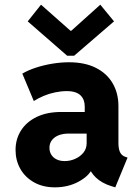

<svg xmlns="http://www.w3.org/2000/svg" viewBox="-20 -804 602 832"><path d="M217.8 7.8Q166 7.8 127.4 -13.9Q88.9 -35.6 68.1 -72.3Q47.4 -108.9 47.4 -154.3Q47.4 -201.2 71 -238.5Q94.7 -275.9 139.2 -297.4Q183.6 -318.8 246.1 -318.8H372.1V-225.1H276.4Q253.9 -225.1 235.4 -218.3Q216.8 -211.4 205.6 -197.5Q194.3 -183.6 194.3 -163.1Q194.3 -146.5 202.4 -133.5Q210.4 -120.6 225.3 -113.3Q240.2 -106 260.7 -106Q283.7 -106 305.4 -115.5Q327.1 -125 341.3 -142.3Q355.5 -159.7 355.5 -184.1V-248.5L347.2 -270V-342.3Q347.2 -357.4 342.8 -369.4Q338.4 -381.3 329.3 -390.4Q320.3 -399.4 305.4 -404.3Q290.5 -409.2 269.5 -409.2Q245.1 -409.2 219 -403.8Q192.9 -398.4 169.2 -388.4Q145.5 -378.4 126.5 -366.2L76.7 -484.9Q102.1 -500 136 -511Q169.9 -522 207 -528.1Q244.1 -534.2 278.8 -534.2Q347.7 -534.2 395.5 -510Q443.4 -485.8 468.3 -442.9Q493.2 -399.9 493.2 -344.2V-184.6Q493.2 -159.2 500 -144.8Q506.8 -130.4 521.5 -125L532.7 -121.1L479.5 7.8L460.4 2Q420.9 -10.7 395.8 -34.4Q370.6 -58.1 364.7 -85.9L401.9 -61H334L378.9 -72.3Q364.7 -40.5 319.8 -16.4Q274.9 7.8 217.8 7.8ZM157.7 -783.7 285.2 -670.9H289.1L414.6 -783.7L474.1 -711.4L301.3 -562.5H271L100.1 -711.4Z"/></svg>

Font: Reddit Mono ExtraBold
Style: Regular
Weight: 800
Monospace: yes
Designer: Stephen Hutchings
Foundry: Reddit
Version: Version 1.014